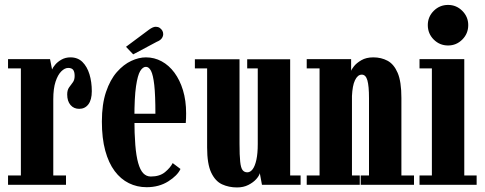

<svg xmlns="http://www.w3.org/2000/svg" viewBox="-20 -770 2019 800"><path d="M13.5 0V-39H67V-485H13.5V-523.5H188.5L197 -480.5Q200 -488.5 210 -500.5Q220 -512.5 236.5 -521.8Q253 -531 273.5 -531Q304 -531 323.5 -511.8Q343 -492.5 352.8 -460.5Q362.5 -428.5 362.5 -390Q362.5 -354 348.2 -335.2Q334 -316.5 310 -316.5Q287.5 -316.5 273.8 -332.5Q260 -348.5 260 -376.5Q260 -395 268 -406Q276 -417 283.5 -427Q291 -437 291 -453.5Q291 -471 284.8 -479Q278.5 -487 264 -487Q250 -487 235.5 -472.8Q221 -458.5 211.5 -429.8Q202 -401 202 -356.5V-39H255V0Z M591 10Q551 10 517 -6.8Q483 -23.5 457.8 -57.2Q432.5 -91 418.5 -142.5Q404.5 -194 404.5 -263.5Q404.5 -336 421.8 -387Q439 -438 467 -469.8Q495 -501.5 526.8 -516.2Q558.5 -531 588 -531Q623 -531 653.5 -514.5Q684 -498 706.8 -467.2Q729.5 -436.5 742.5 -393.8Q755.5 -351 755.5 -298Q755.5 -288 755.2 -277.8Q755 -267.5 754 -257.5H533V-296H627.5Q627.5 -373.5 622.8 -415.8Q618 -458 609.2 -474.8Q600.5 -491.5 588 -491.5Q575 -491.5 564.2 -474Q553.5 -456.5 546.8 -410.8Q540 -365 540 -278Q540 -212.5 543.8 -166.2Q547.5 -120 555.8 -90.8Q564 -61.5 577 -48Q590 -34.5 608.5 -34.5Q645.5 -34.5 667.8 -53Q690 -71.5 699.5 -90.5L732 -66Q719.5 -38.5 681 -14.2Q642.5 10 591 10ZM535 -543.5 505 -575 601 -646.5Q608.5 -652 615.5 -655.2Q622.5 -658.5 629 -658.5Q638.5 -658.5 645.5 -653.8Q652.5 -649 656.5 -642Q660 -635.5 660 -628Q660 -618.5 653.8 -610Q647.5 -601.5 633.5 -596Z M967.5 11Q933.5 11 905.2 -2Q877 -15 860 -51Q843 -87 843 -155.5V-485H792V-523H978V-171Q978 -122.5 980.8 -96.5Q983.5 -70.5 990.8 -61.2Q998 -52 1010.5 -52Q1023 -52 1032.8 -65Q1042.5 -78 1048.2 -104Q1054 -130 1054 -170V-485H1010V-523H1189V-39H1232.5V0H1071.5L1062.5 -48.5Q1060 -37.5 1047.8 -23.8Q1035.5 -10 1015 0.5Q994.5 11 967.5 11Z M1258 0V-39H1311.5V-485H1258V-523.5H1443V-474.5Q1444 -480 1454.8 -493.8Q1465.5 -507.5 1485.8 -519.2Q1506 -531 1535.5 -531Q1568.5 -531 1595 -516.8Q1621.5 -502.5 1637 -466.2Q1652.5 -430 1652.5 -362V-39H1705V0H1483V-39H1517.5V-361.5Q1517.5 -411.5 1510.8 -435.2Q1504 -459 1487.5 -459Q1478.5 -459 1471.5 -453Q1464.5 -447 1459 -435.5Q1453.5 -424 1450.5 -407.5Q1447.5 -391 1446.5 -370V-39H1479V0Z M1728 0V-39H1779.5V-485H1728V-523.5H1914.5V-39H1966V0ZM1847 -580.5Q1812 -580.5 1787.2 -605.2Q1762.5 -630 1762.5 -665.5Q1762.5 -700 1787.2 -724.8Q1812 -749.5 1847 -749.5Q1881.5 -749.5 1906.2 -724.8Q1931 -700 1931 -665.5Q1931 -630 1906.2 -605.2Q1881.5 -580.5 1847 -580.5Z"/></svg>

Font: Imbue Thin 10pt ExtraBold
Style: Regular
Weight: 800
Version: Version 1.102